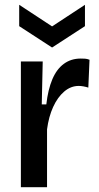

<svg xmlns="http://www.w3.org/2000/svg" viewBox="-20 -780 412 800"><path d="M67 0V-296V-524H158L154 -345H173Q180 -407 198 -449.5Q216 -492 246 -514Q276 -536 316 -536Q325 -536 334 -535.5Q343 -535 353 -531L348 -415Q339 -418 328 -420Q317 -422 308 -422Q275 -422 247.5 -398.5Q220 -375 201.5 -334.5Q183 -294 176 -241V0ZM60 -760 197 -670 334 -760V-671L197 -582L60 -671Z"/></svg>

Font: Bricolage Grotesque SemiCondensed Medium
Style: Regular
Weight: 500
Width: 4
Designer: Mathieu Triay
Foundry: Atelier Triay
Version: Version 1.001;gftools[0.9.33.dev8+g029e19f]